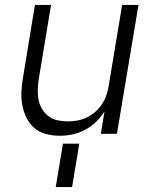

<svg xmlns="http://www.w3.org/2000/svg" viewBox="-20 -540 640 775"><path d="M221 8Q193 8 166 1Q139 -6 119 -23Q99 -40 87 -64.5Q75 -89 70 -116Q65 -143 66.5 -171Q68 -199 73 -228L121 -520H186L136 -218Q133 -197 132.5 -176Q132 -155 136 -135.5Q140 -116 150.5 -99Q161 -82 176.5 -70.5Q192 -59 212 -54.5Q232 -50 254 -50Q273 -50 292.5 -53.5Q312 -57 330.5 -66Q349 -75 365 -89Q381 -103 392 -120Q403 -137 409.5 -156Q416 -175 419 -195L473 -520H539L452 0H387L402 -91Q388 -68 368 -48.5Q348 -29 323.5 -16Q299 -3 273 2.5Q247 8 221 8ZM205 215 234 40H300L271 215Z"/></svg>

Font: Iosevka SS04 Light Extended
Style: Italic
Weight: 300
Width: 7
Italic angle: -9°
Monospace: yes
Designer: Belleve Invis
Foundry: Belleve Invis
Version: Version 19.0.0; ttfautohint (v1.8.4)